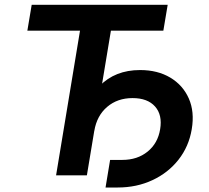

<svg xmlns="http://www.w3.org/2000/svg" viewBox="-20 -748 893 819"><path d="M96.7 -617.2 115.2 -727.5H695.3L676.8 -617.2H453.1L350.6 0H219.2L321.3 -617.2ZM430.2 51.8 449.7 -65.9H502Q565.9 -65.9 609.6 -101.3Q653.3 -136.7 663.1 -196.8Q673.3 -257.8 641.4 -293.7Q609.4 -329.6 545.4 -329.6Q481 -329.6 437 -292Q393.1 -254.4 382.3 -189.9H317.9Q338.4 -312.5 404.5 -380.9Q470.7 -449.2 577.6 -449.2Q652.3 -449.2 706.3 -417Q760.3 -384.8 785.4 -327.9Q810.5 -271 797.9 -196.8Q785.6 -123 741.5 -66.9Q697.3 -10.7 630.1 20.5Q563 51.8 482.4 51.8Z"/></svg>

Font: Inter Semi Bold
Style: Italic
Weight: 600
Italic angle: -9.39999°
Designer: Rasmus Andersson
Foundry: rsms
Version: Version 4.000;git-3c8e0fc